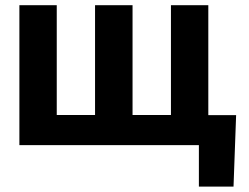

<svg xmlns="http://www.w3.org/2000/svg" viewBox="-20 -548 940 725"><path d="M871.6 -113.3 861.8 156.7H731V0H670.9V-113.3ZM53.2 -528.3H194.3V-113.8H338.9V-528.3H480.5V-113.8H625.5V-528.3H766.6V0H53.2Z"/></svg>

Font: RobotoDEMO
Style: Regular
Weight: 400
Designer: Christian Robertson
Foundry: Google
Version: Version 2.136